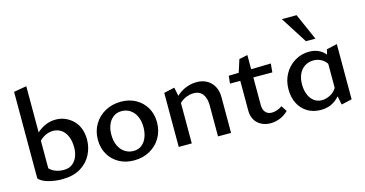

<svg xmlns="http://www.w3.org/2000/svg" viewBox="-76 -1057 2673 1407"><g transform="rotate(-15 1260.5 -354.0)"><path d="M251 8Q197 8 147.5 -6Q98 -20 77 -45L174 -96Q194 -75 222.5 -65Q251 -55 281 -55Q321 -55 346.5 -74.5Q372 -94 384.5 -125.5Q397 -157 397 -194Q397 -245 381.5 -280.5Q366 -316 339 -334Q312 -352 278 -352Q241 -352 206.5 -331.5Q172 -311 149 -272L117 -303Q140 -337 170 -365Q200 -393 237 -410Q274 -427 318 -427Q355 -427 387.5 -413.5Q420 -400 446.5 -375Q473 -350 488 -312.5Q503 -275 503 -227Q503 -167 475.5 -113Q448 -59 392.5 -25.5Q337 8 251 8ZM77 -45V-702L174 -719V-96Z M797 11Q734 11 684.5 -16.5Q635 -44 607 -92.5Q579 -141 579 -203Q579 -269 610 -320.5Q641 -372 694 -401Q747 -430 814 -430Q877 -430 926 -402.5Q975 -375 1003 -327Q1031 -279 1031 -217Q1031 -151 1001 -99.5Q971 -48 918 -18.5Q865 11 797 11ZM811 -57Q850 -57 875.5 -78Q901 -99 913.5 -133Q926 -167 926 -206Q926 -255 909.5 -290Q893 -325 864.5 -343.5Q836 -362 800 -362Q763 -362 736.5 -341.5Q710 -321 697 -288Q684 -255 684 -214Q684 -165 701 -129.5Q718 -94 747 -75.5Q776 -57 811 -57Z M1436 0V-236Q1436 -290 1412.5 -321Q1389 -352 1344 -352Q1321 -352 1295 -343Q1269 -334 1247.5 -316.5Q1226 -299 1211 -272L1179 -297Q1205 -340 1238.5 -368.5Q1272 -397 1310 -411Q1348 -425 1387 -425Q1429 -425 1462.5 -407Q1496 -389 1515.5 -354Q1535 -319 1535 -271V0ZM1138 0V-410L1219 -428L1237 -337V0Z M1835 7Q1798 7 1767 -8Q1736 -23 1717.5 -53Q1699 -83 1699 -126V-398L1734 -507L1798 -520V-144Q1798 -104 1816 -85Q1834 -66 1863 -66Q1881 -66 1901.5 -72.5Q1922 -79 1942 -93L1970 -50Q1940 -20 1904.5 -6.5Q1869 7 1835 7ZM1942 -350 1621 -351 1627 -409 1948 -416Z M2216 8Q2158 8 2114.5 -18.5Q2071 -45 2047.5 -91.5Q2024 -138 2024 -198Q2024 -264 2053 -315.5Q2082 -367 2131.5 -397Q2181 -427 2241 -427Q2277 -427 2306.5 -414.5Q2336 -402 2357 -378.5Q2378 -355 2389 -322L2364 -289Q2346 -323 2317.5 -340Q2289 -357 2255 -357Q2218 -357 2189 -338.5Q2160 -320 2144.5 -286.5Q2129 -253 2129 -208Q2129 -166 2142.5 -132Q2156 -98 2181.5 -78.5Q2207 -59 2242 -59Q2272 -59 2305.5 -76Q2339 -93 2362 -135L2398 -115Q2376 -74 2349 -46.5Q2322 -19 2289 -5.5Q2256 8 2216 8ZM2372 9 2354 -80V-336L2372 -410L2452 -428V-9ZM2239 -507 2110 -709H2222L2311 -507Z"/></g></svg>

Font: Ysabeau Infant SemiBold
Style: Regular
Weight: 600
Designer: Christian Thalmann (Catharsis Fonts)
Version: Version 2.002; featfreeze: ss01,ss02,lnum